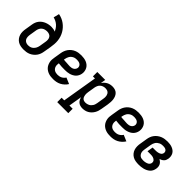

<svg xmlns="http://www.w3.org/2000/svg" viewBox="79 -1686 2843 2843"><g transform="rotate(45 1500.0 -265.0)"><path d="M254 8Q223 8 192.5 2Q162 -4 137 -19Q112 -34 94 -57.5Q76 -81 67 -109.5Q58 -138 58 -169.5Q58 -201 64 -232L82 -342Q86 -368 95.5 -393Q105 -418 122 -440Q139 -462 161.5 -478Q184 -494 209.5 -504Q235 -514 260.5 -518.5Q286 -523 312 -523Q334 -523 355.5 -519Q377 -515 394 -506Q384 -531 368.5 -554Q353 -577 332.5 -595Q312 -613 286.5 -626Q261 -639 234 -645L256 -735Q291 -729 324 -715Q357 -701 385 -680.5Q413 -660 436 -634.5Q459 -609 476.5 -579Q494 -549 505 -515Q516 -481 520 -445Q524 -409 521 -372Q518 -335 512 -298L493 -188Q489 -161 479.5 -134Q470 -107 453 -83.5Q436 -60 413 -41.5Q390 -23 363.5 -11.5Q337 0 309 4Q281 8 254 8ZM256 -84Q272 -84 288 -87Q304 -90 318.5 -97.5Q333 -105 345.5 -117Q358 -129 366.5 -143Q375 -157 380 -172Q385 -187 388 -203L405 -306Q409 -329 407 -352.5Q405 -376 393 -394.5Q381 -413 359.5 -421.5Q338 -430 315 -430Q293 -430 271 -424.5Q249 -419 230.5 -404.5Q212 -390 201.5 -369.5Q191 -349 187 -327L169 -217Q165 -193 166 -168.5Q167 -144 178 -124.5Q189 -105 210.5 -94.5Q232 -84 256 -84Q256 -84 256 -84Q256 -84 256 -84Z M875 8Q850 8 826 5.5Q802 3 779.5 -4.5Q757 -12 737.5 -24Q718 -36 702.5 -53Q687 -70 677 -91Q667 -112 662 -135Q657 -158 658 -183Q659 -208 664 -232L682 -342Q686 -369 696 -396Q706 -423 723 -447Q740 -471 763.5 -489.5Q787 -508 813.5 -519Q840 -530 868 -534Q896 -538 923 -538Q950 -538 977 -534Q1004 -530 1028 -520.5Q1052 -511 1072 -494.5Q1092 -478 1104.5 -455.5Q1117 -433 1121.5 -406Q1126 -379 1121 -352Q1117 -329 1106 -307Q1095 -285 1077.5 -268Q1060 -251 1038 -239.5Q1016 -228 993 -221.5Q970 -215 947 -213Q924 -211 901 -211Q868 -211 834.5 -212Q801 -213 769 -218V-217Q766 -200 766 -182.5Q766 -165 771 -149Q776 -133 786 -120Q796 -107 810 -99Q824 -91 841 -87.5Q858 -84 875 -84Q892 -84 910 -87.5Q928 -91 944.5 -99.5Q961 -108 975 -121Q989 -134 998 -149L1094 -108Q1077 -80 1052 -57Q1027 -34 998 -19Q969 -4 937.5 2Q906 8 875 8ZM916 -301Q932 -301 948 -304Q964 -307 978.5 -315Q993 -323 1003 -337Q1013 -351 1016 -367Q1019 -385 1012 -401.5Q1005 -418 991 -428Q977 -438 959 -442Q941 -446 923 -446Q907 -446 891 -443.5Q875 -441 859.5 -433.5Q844 -426 831 -414.5Q818 -403 809 -388.5Q800 -374 795 -358.5Q790 -343 787 -327L784 -310Q800 -307 817 -306.5Q834 -306 850.5 -305Q867 -304 883 -302.5Q899 -301 916 -301Z M1159 205V113H1214L1306 -438H1263V-530H1429L1416 -451Q1429 -472 1447 -489Q1465 -506 1486.5 -517.5Q1508 -529 1531 -533.5Q1554 -538 1577 -538Q1605 -538 1631 -529.5Q1657 -521 1675 -502.5Q1693 -484 1703 -459.5Q1713 -435 1716.5 -408.5Q1720 -382 1718 -354Q1716 -326 1712 -298L1693 -188Q1689 -163 1681.5 -138.5Q1674 -114 1660.5 -91Q1647 -68 1628 -48.5Q1609 -29 1585.5 -16Q1562 -3 1536.5 2.5Q1511 8 1486 8Q1462 8 1439.5 1.5Q1417 -5 1400 -19.5Q1383 -34 1372.5 -54.5Q1362 -75 1357 -97L1322 113H1390V205ZM1458 -84Q1474 -84 1489.5 -87.5Q1505 -91 1519.5 -98.5Q1534 -106 1546 -117.5Q1558 -129 1567 -143Q1576 -157 1580.5 -172.5Q1585 -188 1588 -203L1606 -313Q1609 -329 1609.5 -345.5Q1610 -362 1607 -377Q1604 -392 1597 -405.5Q1590 -419 1578 -428.5Q1566 -438 1551 -442Q1536 -446 1519 -446Q1519 -446 1519 -446Q1519 -446 1519 -446Q1497 -446 1475.5 -439Q1454 -432 1437 -417Q1420 -402 1410.5 -381Q1401 -360 1397 -339L1379 -229Q1376 -212 1375 -195.5Q1374 -179 1376 -163Q1378 -147 1383.5 -132Q1389 -117 1399.5 -105.5Q1410 -94 1425.5 -89Q1441 -84 1458 -84Z M2075 8Q2050 8 2026 5.5Q2002 3 1979.5 -4.5Q1957 -12 1937.5 -24Q1918 -36 1902.5 -53Q1887 -70 1877 -91Q1867 -112 1862 -135Q1857 -158 1858 -183Q1859 -208 1864 -232L1882 -342Q1886 -369 1896 -396Q1906 -423 1923 -447Q1940 -471 1963.5 -489.5Q1987 -508 2013.5 -519Q2040 -530 2068 -534Q2096 -538 2123 -538Q2150 -538 2177 -534Q2204 -530 2228 -520.5Q2252 -511 2272 -494.5Q2292 -478 2304.5 -455.5Q2317 -433 2321.5 -406Q2326 -379 2321 -352Q2317 -329 2306 -307Q2295 -285 2277.5 -268Q2260 -251 2238 -239.5Q2216 -228 2193 -221.5Q2170 -215 2147 -213Q2124 -211 2101 -211Q2068 -211 2034.5 -212Q2001 -213 1969 -218V-217Q1966 -200 1966 -182.5Q1966 -165 1971 -149Q1976 -133 1986 -120Q1996 -107 2010 -99Q2024 -91 2041 -87.5Q2058 -84 2075 -84Q2092 -84 2110 -87.5Q2128 -91 2144.5 -99.5Q2161 -108 2175 -121Q2189 -134 2198 -149L2294 -108Q2277 -80 2252 -57Q2227 -34 2198 -19Q2169 -4 2137.5 2Q2106 8 2075 8ZM2116 -301Q2132 -301 2148 -304Q2164 -307 2178.5 -315Q2193 -323 2203 -337Q2213 -351 2216 -367Q2219 -385 2212 -401.5Q2205 -418 2191 -428Q2177 -438 2159 -442Q2141 -446 2123 -446Q2107 -446 2091 -443.5Q2075 -441 2059.5 -433.5Q2044 -426 2031 -414.5Q2018 -403 2009 -388.5Q2000 -374 1995 -358.5Q1990 -343 1987 -327L1984 -310Q2000 -307 2017 -306.5Q2034 -306 2050.5 -305Q2067 -304 2083 -302.5Q2099 -301 2116 -301Z M2665 8Q2632 8 2601 3Q2570 -2 2543.5 -16.5Q2517 -31 2497.5 -54.5Q2478 -78 2468.5 -107Q2459 -136 2458.5 -168Q2458 -200 2464 -232L2482 -342Q2486 -370 2496 -397Q2506 -424 2524 -448Q2542 -472 2566 -490Q2590 -508 2617 -519Q2644 -530 2672.5 -534Q2701 -538 2728 -538Q2754 -538 2779 -534.5Q2804 -531 2827 -522Q2850 -513 2869 -498.5Q2888 -484 2900 -463Q2912 -442 2915.5 -417Q2919 -392 2915 -366Q2912 -350 2905.5 -333.5Q2899 -317 2886 -304.5Q2873 -292 2857.5 -283.5Q2842 -275 2826 -270Q2843 -260 2858 -246.5Q2873 -233 2882.5 -215Q2892 -197 2894 -175.5Q2896 -154 2892 -133Q2888 -109 2877 -86.5Q2866 -64 2847 -47.5Q2828 -31 2805.5 -20Q2783 -9 2759 -3Q2735 3 2711.5 5.5Q2688 8 2665 8ZM2667 -84Q2679 -84 2691 -85Q2703 -86 2715 -89Q2727 -92 2739 -96Q2751 -100 2761 -107.5Q2771 -115 2778 -126Q2785 -137 2787 -149Q2789 -162 2786 -174.5Q2783 -187 2775 -196Q2767 -205 2756 -211Q2745 -217 2733 -220.5Q2721 -224 2707.5 -225Q2694 -226 2681 -226H2618L2633 -318H2696Q2708 -318 2719 -319Q2730 -320 2741.5 -322.5Q2753 -325 2764 -329Q2775 -333 2785 -340Q2795 -347 2801 -357Q2807 -367 2809 -379Q2812 -394 2806 -408.5Q2800 -423 2787.5 -431.5Q2775 -440 2759 -443Q2743 -446 2727 -446Q2711 -446 2694.5 -443.5Q2678 -441 2662.5 -433.5Q2647 -426 2633.5 -415Q2620 -404 2610.5 -389.5Q2601 -375 2595.5 -359Q2590 -343 2587 -327L2569 -217Q2566 -200 2565.5 -183Q2565 -166 2569 -150.5Q2573 -135 2582 -121.5Q2591 -108 2604 -99Q2617 -90 2633.5 -87Q2650 -84 2667 -84Z"/></g></svg>

Font: Iosevka Slab Semibold Extended
Style: Italic
Weight: 600
Width: 7
Italic angle: -9°
Monospace: yes
Designer: Belleve Invis
Foundry: Belleve Invis
Version: Version 11.1.0; ttfautohint (v1.8.3)